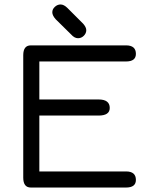

<svg xmlns="http://www.w3.org/2000/svg" viewBox="-20 -839 676 859"><path d="M282 -803 352 -733Q366 -717 366 -704Q366 -690 355 -679Q344 -668 329 -668Q313 -668 298 -685L229 -753Q214 -770 214 -784Q214 -798 225.5 -808.5Q237 -819 251 -819Q266 -819 282 -803ZM421 -322H156V-72H544Q588 -72 588 -34Q588 0 544 0H118Q84 0 84 -44V-592Q84 -636 118 -636H544Q588 -636 588 -598Q588 -564 544 -564H156V-394H421Q471 -394 471 -356Q471 -322 421 -322Z"/></svg>

Font: Jura SemiBold
Style: Regular
Weight: 600
Designer: Daniel Johnson, Alexei Vanyashin
Foundry: Daniel Johnson
Version: Version 5.103